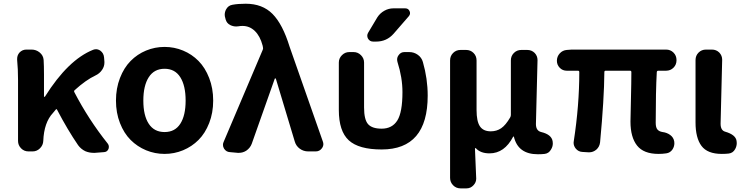

<svg xmlns="http://www.w3.org/2000/svg" viewBox="-20 -832 4091 1055"><path d="M571.3 -43.9Q578.1 -35.2 578.1 -25.4Q578.1 -19.5 576.2 -13.7Q569.3 2.9 551.8 3.9L502 7.8Q497.1 7.8 493.2 7.8Q470.7 7.8 449.2 -1Q424.8 -12.7 409.2 -34.2Q351.6 -118.2 293.9 -228.5Q291 -235.4 286.1 -229.5L271.5 -211.9Q221.7 -159.2 217.8 -57.6Q216.8 -34.2 199.7 -17.1Q182.6 0 159.2 0H136.7Q112.3 0 95.7 -17.1Q79.1 -34.2 79.1 -57.6V-392.6Q79.1 -452.1 74.2 -502.9Q74.2 -505.9 74.2 -508.8Q74.2 -528.3 86.9 -543Q102.5 -559.6 125 -559.6H153.3Q178.7 -559.6 198.2 -543.5Q217.8 -527.3 219.7 -502.9Q221.7 -470.7 221.7 -422.9V-301.8Q221.7 -299.8 223.6 -299.8Q225.6 -299.8 227.5 -301.8Q354.5 -503.9 492.2 -558.6Q500 -561.5 507.8 -561.5Q519.5 -561.5 531.2 -553.7Q549.8 -540 551.8 -516.6L553.7 -493.2Q553.7 -490.2 553.7 -487.3Q553.7 -466.8 541 -448.2Q527.3 -427.7 503.9 -417Q452.1 -392.6 390.6 -336.9Q384.8 -332 388.7 -325.2Q466.8 -174.8 571.3 -43.9Z M617.2 -279.3Q617.2 -346.7 639.2 -403.3Q661.1 -460 697.8 -497.1Q734.4 -534.2 782.7 -554.2Q831.1 -574.2 884.3 -574.2Q937.5 -574.2 985.8 -554.2Q1034.2 -534.2 1070.8 -497.1Q1107.4 -460 1129.4 -403.3Q1151.4 -346.7 1151.4 -279.3Q1151.4 -211.9 1129.4 -155.8Q1107.4 -99.6 1070.8 -63Q1034.2 -26.4 985.8 -6.3Q937.5 13.7 884.3 13.7Q831.1 13.7 782.7 -6.3Q734.4 -26.4 697.8 -63Q661.1 -99.6 639.2 -155.8Q617.2 -211.9 617.2 -279.3ZM1000 -279.3Q1000 -361.3 970.7 -407.7Q941.4 -454.1 884.3 -454.1Q827.1 -454.1 797.4 -407.7Q767.6 -361.3 767.6 -279.3Q767.6 -197.3 797.4 -151.9Q827.1 -106.4 884.3 -106.4Q941.4 -106.4 970.7 -151.9Q1000 -197.3 1000 -279.3Z M1363.3 -42Q1354.5 -18.6 1333 -3.9Q1314.5 7.8 1293 7.8Q1289.1 7.8 1286.1 7.8L1243.2 3.9Q1222.7 2.9 1210.9 -15.6Q1205.1 -25.4 1205.1 -36.1Q1205.1 -44.9 1209 -52.7L1423.8 -558.6Q1426.8 -565.4 1424.8 -572.3L1422.9 -582Q1409.2 -633.8 1380.4 -661.6Q1351.6 -689.5 1312.5 -689.5Q1300.8 -689.5 1290 -687.5Q1284.2 -686.5 1278.3 -686.5Q1260.7 -686.5 1245.1 -694.3Q1225.6 -704.1 1219.7 -725.6L1217.8 -733.4Q1214.8 -742.2 1214.8 -751Q1214.8 -765.6 1221.7 -779.3Q1233.4 -801.8 1256.8 -805.7Q1287.1 -811.5 1330.1 -811.5Q1421.9 -811.5 1477.5 -755.4Q1533.2 -699.2 1571.3 -575.2L1753.9 -54.7Q1756.8 -46.9 1756.8 -40Q1756.8 -28.3 1749 -17.6Q1736.3 0 1714.8 0H1673.8Q1647.5 0 1627 -15.1Q1606.4 -30.3 1599.6 -54.7L1496.1 -398.4Q1495.1 -401.4 1492.7 -401.4Q1490.2 -401.4 1489.3 -398.4Z M2207 -786.1Q2223.6 -786.1 2230.5 -771Q2237.3 -755.9 2226.6 -743.2L2142.6 -646.5Q2104.5 -603.5 2046.9 -603.5H2030.3Q2011.7 -603.5 2002 -620.1Q1998 -627.9 1998 -635.7Q1998 -644.5 2002.9 -652.3L2053.7 -737.3Q2068.4 -759.8 2091.8 -772.9Q2115.2 -786.1 2141.6 -786.1ZM2330.1 -306.6Q2330.1 -10.7 2077.1 -10.7Q1951.2 -10.7 1896.5 -61Q1841.8 -111.3 1841.8 -227.5V-488.3Q1841.8 -511.7 1858.9 -528.8Q1876 -545.9 1899.4 -545.9H1922.9Q1946.3 -545.9 1963.4 -528.8Q1980.5 -511.7 1980.5 -488.3V-241.2Q1980.5 -174.8 2002.4 -149.9Q2024.4 -125 2077.1 -125Q2134.8 -125 2163.1 -169.9Q2191.4 -214.8 2191.4 -326.2Q2191.4 -405.3 2164.1 -491.2Q2162.1 -499 2162.1 -504.9Q2162.1 -517.6 2169.9 -528.3Q2181.6 -545.9 2202.1 -545.9H2228.5Q2254.9 -545.9 2275.9 -530.8Q2296.9 -515.6 2303.7 -491.2Q2330.1 -399.4 2330.1 -306.6Z M2510.7 203.1Q2486.3 203.1 2469.7 186Q2453.1 168.9 2453.1 145.5V-500Q2453.1 -524.4 2469.7 -541Q2486.3 -557.6 2510.7 -557.6H2541Q2565.4 -557.6 2582 -541Q2598.6 -524.4 2598.6 -500V-227.5Q2598.6 -165 2617.2 -137.7Q2635.7 -110.4 2676.8 -110.4Q2709 -110.4 2733.9 -127.4Q2758.8 -144.5 2783.2 -186.5Q2787.1 -193.4 2787.1 -200.2V-500Q2787.1 -524.4 2803.7 -541Q2820.3 -557.6 2844.7 -557.6H2877Q2901.4 -557.6 2918 -541Q2933.6 -524.4 2933.6 -502L2924.8 -150.4Q2924.8 -113.3 2954.1 -106.4Q3010.7 -92.8 3016.6 -55.7Q3017.6 -49.8 3017.6 -43.9Q3017.6 -26.4 3007.8 -10.7Q2996.1 10.7 2972.7 13.7Q2956.1 15.6 2935.5 15.6Q2826.2 15.6 2803.7 -81.1Q2802.7 -82 2801.3 -82Q2799.8 -82 2799.8 -81.1Q2752 10.7 2669.9 10.7Q2620.1 10.7 2594.7 -17.6Q2593.8 -18.6 2591.8 -18.1Q2589.8 -17.6 2589.8 -15.6L2596.7 149.4Q2596.7 169.9 2582 185.5Q2566.4 203.1 2543 203.1Z M3598.6 13.7Q3516.6 13.7 3480.5 -32.2Q3444.3 -78.1 3444.3 -164.1Q3444.3 -182.6 3446.8 -282.7Q3449.2 -382.8 3449.2 -435.5Q3449.2 -443.4 3442.4 -443.4H3307.6Q3300.8 -443.4 3300.8 -435.5Q3299.8 -288.1 3277.3 -49.8Q3274.4 -25.4 3256.8 -9.8Q3239.3 4.9 3217.8 4.9Q3215.8 4.9 3213.9 4.9L3180.7 2.9Q3158.2 2 3143.6 -15.6Q3131.8 -30.3 3131.8 -47.9Q3131.8 -52.7 3132.8 -56.6Q3163.1 -252.9 3163.1 -435.5Q3163.1 -443.4 3156.2 -443.4H3094.7Q3071.3 -443.4 3055.7 -459.5Q3040 -475.6 3040 -498Q3040 -521.5 3055.7 -538.6Q3071.3 -555.7 3094.7 -557.6L3122.1 -559.6H3639.6Q3664.1 -559.6 3680.7 -543Q3697.3 -526.4 3697.3 -502V-501Q3697.3 -476.6 3680.7 -460Q3664.1 -443.4 3639.6 -443.4H3596.7Q3589.8 -443.4 3588.9 -435.5Q3583 -330.1 3583 -157.2Q3583 -131.8 3592.3 -120.6Q3601.6 -109.4 3621.1 -106.4Q3644.5 -103.5 3662.6 -90.3Q3680.7 -77.1 3684.6 -55.7Q3685.5 -49.8 3685.5 -44.9Q3685.5 -27.3 3675.8 -11.7Q3663.1 7.8 3640.6 10.7Q3620.1 13.7 3598.6 13.7Z M3946.3 13.7Q3867.2 13.7 3834.5 -30.3Q3801.8 -74.2 3801.8 -159.2V-502Q3801.8 -526.4 3818.4 -543Q3835 -559.6 3859.4 -559.6H3891.6Q3916 -559.6 3932.6 -543Q3948.2 -526.4 3948.2 -503.9L3939.5 -152.3Q3939.5 -115.2 3964.8 -108.4Q4022.5 -91.8 4027.3 -57.6Q4028.3 -51.8 4028.3 -45.9Q4028.3 -28.3 4019.5 -12.7Q4007.8 8.8 3984.4 11.7Q3967.8 13.7 3946.3 13.7Z"/></svg>

Font: Gen Jyuu Gothic P Bold
Style: Bold
Weight: 700
Designer: [Source Han Sans]
Ryoko NISHIZUKA  (kana & ideographs); Paul D. Hunt (Latin, Greek & Cyrillic); Wenlong ZHANG  (bopomofo
Version: Version 1.002.20150607